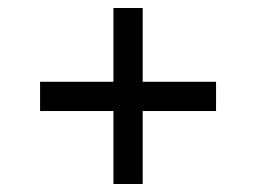

<svg xmlns="http://www.w3.org/2000/svg" viewBox="-20 -536 639 479"><path d="M80 -259V-332H263V-516H336V-332H519V-259H336V-77H263V-259Z"/></svg>

Font: MedMera Sans
Style: Regular
Weight: 400
Designer: Kasper Nordkvist
Foundry: UNCUT.wtf
Version: Version 1.300